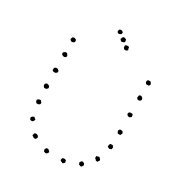

<svg xmlns="http://www.w3.org/2000/svg" viewBox="-213 -1081 1191 1258"><g transform="rotate(30 382.0 -451.5)"><path d="M673.8 -699.2Q666 -701.2 665 -700.2Q664.1 -699.2 662.1 -699.2Q653.3 -701.2 649.9 -710.9Q646.5 -720.7 654.3 -728.5Q657.2 -730.5 662.1 -730Q667 -729.5 669.9 -731.4Q677.7 -726.6 681.6 -718.8Q687.5 -708 673.8 -699.2ZM86.9 -726.6Q90.8 -726.6 94.7 -728Q98.6 -729.5 102.5 -727.5Q112.3 -723.6 113.3 -722.7Q116.2 -713.9 115.2 -711.9Q114.3 -710 115.2 -707Q107.4 -695.3 91.8 -697.3Q89.8 -698.2 86.9 -700.7Q84 -703.1 82 -705.1Q80.1 -715.8 84 -719.7ZM660.2 -584Q658.2 -585.9 655.8 -588.4Q653.3 -590.8 650.4 -592.8Q651.4 -606.4 652.3 -610.4Q653.3 -614.3 658.2 -616.2Q660.2 -617.2 664.6 -617.7Q668.9 -618.2 671.9 -616.2Q673.8 -615.2 678.7 -610.4Q683.6 -605.5 683.6 -600.6Q684.6 -596.7 681.2 -591.8Q677.7 -586.9 672.9 -585Q670.9 -584 667.5 -584.5Q664.1 -585 660.2 -584ZM80.1 -595.7Q82 -598.6 81.1 -601.6Q80.1 -604.5 81.1 -607.4Q86.9 -615.2 89.8 -615.2Q94.7 -619.1 98.6 -618.7Q102.5 -618.2 107.4 -617.2Q113.3 -608.4 114.7 -606Q116.2 -603.5 117.2 -601.6Q117.2 -593.8 110.8 -589.4Q104.5 -585 96.7 -586.9Q90.8 -587.9 87.9 -590.8Q85 -593.8 80.1 -595.7ZM681.6 -482.4Q680.7 -476.6 681.2 -473.6Q681.6 -470.7 683.6 -466.8Q675.8 -464.8 674.8 -459Q667 -456.1 658.7 -459.5Q650.4 -462.9 648.4 -470.7Q648.4 -474.6 649.4 -477.1Q650.4 -479.5 652.3 -484.4Q662.1 -488.3 665.5 -487.8Q668.9 -487.3 673.8 -487.3ZM80.1 -473.6Q81.1 -479.5 80.6 -481.9Q80.1 -484.4 81.1 -491.2Q90.8 -499 91.8 -499Q105.5 -499 108.4 -495.1Q111.3 -491.2 116.2 -489.3Q117.2 -483.4 116.2 -475.6Q112.3 -473.6 110.4 -471.2Q108.4 -468.8 103.5 -466.8Q95.7 -467.8 93.3 -467.3Q90.8 -466.8 87.9 -467.8ZM116.2 -356.4Q110.4 -351.6 107.4 -346.7Q101.6 -346.7 98.1 -345.7Q94.7 -344.7 89.8 -345.7Q87.9 -348.6 85.4 -350.6Q83 -352.5 81.1 -357.4Q79.1 -360.4 80.6 -362.8Q82 -365.2 80.1 -370.1Q87.9 -377.9 89.4 -377.4Q90.8 -377 92.8 -379.9Q96.7 -377.9 102.1 -377Q107.4 -376 111.3 -374Q117.2 -362.3 116.2 -360.4Q115.2 -358.4 116.2 -356.4ZM677.7 -327.1Q672.9 -327.1 668 -326.7Q663.1 -326.2 658.2 -327.1Q651.4 -335 651.9 -335.9Q652.3 -336.9 651.4 -337.9Q648.4 -344.7 651.4 -350.1Q654.3 -355.5 659.2 -357.4Q663.1 -359.4 668 -357.9Q672.9 -356.4 677.7 -355.5Q679.7 -350.6 682.1 -348.1Q684.6 -345.7 683.6 -340.8Q682.6 -336.9 680.2 -334.5Q677.7 -332 677.7 -327.1ZM96.7 -232.4Q88.9 -242.2 87.9 -244.1V-254.9Q93.8 -260.7 98.6 -262.7Q103.5 -264.6 111.3 -265.6Q117.2 -256.8 118.7 -256.8Q120.1 -256.8 122.1 -254.9Q125 -243.2 121.1 -239.7Q117.2 -236.3 113.3 -233.4Q108.4 -233.4 104.5 -232.9Q100.6 -232.4 96.7 -232.4ZM674.8 -217.8Q669.9 -217.8 667.5 -215.3Q665 -212.9 661.1 -212.9Q656.2 -212.9 652.3 -215.8Q648.4 -218.8 643.6 -220.7Q643.6 -235.4 646 -237.8Q648.4 -240.2 650.4 -244.1Q660.2 -246.1 668.9 -244.1Q670.9 -240.2 672.4 -238.3Q673.8 -236.3 675.8 -234.4Q675.8 -227.5 675.3 -225.1Q674.8 -222.7 674.8 -217.8ZM110.4 -136.7Q119.1 -146.5 129.9 -149.4Q133.8 -143.6 138.7 -141.6Q143.6 -139.6 144.5 -133.8Q137.7 -120.1 136.7 -119.1Q130.9 -116.2 124.5 -116.7Q118.2 -117.2 116.2 -119.1Q112.3 -121.1 111.8 -126.5Q111.3 -131.8 110.4 -136.7ZM607.4 -127.9Q618.2 -130.9 623 -132.8Q627.9 -134.8 632.8 -132.8Q642.6 -121.1 643.6 -120.1Q644.5 -119.1 643.6 -113.3Q641.6 -110.4 639.2 -107.9Q636.7 -105.5 635.7 -100.6Q629.9 -100.6 626.5 -100.6Q623 -100.6 621.1 -102.5Q619.1 -104.5 617.7 -107.4Q616.2 -110.4 612.3 -110.4Q610.4 -114.3 609.4 -116.7Q608.4 -119.1 610.4 -124ZM216.8 -44.9Q213.9 -32.2 210.9 -30.8Q208 -29.3 205.1 -25.4Q201.2 -27.3 198.2 -27.8Q195.3 -28.3 190.4 -29.3Q188.5 -33.2 184.6 -34.7Q180.7 -36.1 178.7 -38.1Q179.7 -42 181.2 -44.9Q182.6 -47.9 181.6 -52.7Q189.5 -60.5 201.2 -58.6Q207 -54.7 208.5 -54.7Q210 -54.7 210.9 -53.7ZM538.1 -25.4Q538.1 -30.3 536.6 -33.2Q535.2 -36.1 533.2 -39.1Q537.1 -41 537.6 -43.5Q538.1 -45.9 540 -47.9Q542 -49.8 545.4 -51.8Q548.8 -53.7 553.7 -52.7Q563.5 -48.8 563.5 -47.9Q563.5 -46.9 564.5 -45.9Q570.3 -35.2 569.3 -34.7Q568.4 -34.2 567.4 -32.2Q562.5 -22.5 561.5 -22.5Q552.7 -16.6 547.9 -21.5ZM330.1 2Q326.2 14.6 318.4 18.6Q310.5 22.5 299.8 17.6Q297.9 13.7 295.9 11.2Q293.9 8.8 293.9 3.9Q293.9 -1 297.4 -5.4Q300.8 -9.8 303.7 -12.7Q307.6 -11.7 311.5 -11.2Q315.4 -10.7 319.3 -9.8Q321.3 -4.9 324.2 -2.9Q327.1 -1 330.1 2ZM453.1 -2.9Q451.2 0 453.1 2.4Q455.1 4.9 454.1 8.8Q453.1 13.7 449.7 16.6Q446.3 19.5 441.4 22.5Q436.5 21.5 434.6 18.6Q432.6 15.6 427.7 17.6Q425.8 14.6 423.8 13.7Q421.9 12.7 419.9 9.8Q420.9 1 422.4 -1.5Q423.8 -3.9 425.8 -7.8Q429.7 -8.8 433.6 -9.3Q437.5 -9.8 442.4 -9.8Q449.2 -4.9 450.7 -4.9Q452.1 -4.9 453.1 -2.9ZM329.1 -896.5Q327.1 -899.4 325.2 -903.3Q323.2 -907.2 321.3 -909.2Q325.2 -918.9 326.2 -921.4Q327.1 -923.8 331.1 -924.8Q338.9 -927.7 344.7 -924.8Q350.6 -921.9 355.5 -918Q353.5 -914.1 354.5 -910.2Q355.5 -906.2 353.5 -904.3Q342.8 -896.5 338.4 -897Q334 -897.5 329.1 -896.5ZM363.3 -874Q367.2 -877 367.2 -885.7Q370.1 -887.7 372.1 -890.1Q374 -892.6 377.9 -894.5Q382.8 -893.6 387.2 -892.1Q391.6 -890.6 396.5 -888.7Q398.4 -882.8 398.4 -879.9Q398.4 -877 399.4 -871.1Q396.5 -870.1 395.5 -866.2Q394.5 -862.3 389.6 -864.3Q384.8 -861.3 381.3 -860.8Q377.9 -860.4 373 -861.3Q371.1 -866.2 368.2 -867.7Q365.2 -869.1 363.3 -874ZM414.1 -855.5Q421.9 -857.4 428.7 -857.4Q435.5 -857.4 439.5 -852.5Q438.5 -845.7 440.4 -843.3Q442.4 -840.8 443.4 -834Q441.4 -832 439.5 -829.6Q437.5 -827.1 434.6 -826.2Q431.6 -824.2 428.2 -825.2Q424.8 -826.2 421.9 -824.2Q413.1 -830.1 413.1 -832.5Q413.1 -835 410.2 -834Q411.1 -835.9 411.1 -840.3Q411.1 -844.7 407.2 -846.7Q411.1 -848.6 411.6 -851.1Q412.1 -853.5 414.1 -855.5Z"/></g></svg>

Font: Codystar
Style: Light
Weight: 300
Version: Version 1.000